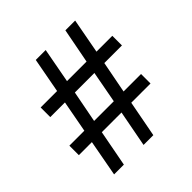

<svg xmlns="http://www.w3.org/2000/svg" viewBox="-176 -784 917 917"><g transform="rotate(-45 283.0 -325.5)"><path d="M25 -184V-248H126L156 -409H57V-474H168L201 -651H268L235 -474H367L401 -651H467L434 -474H541V-409H422L391 -248H509V-184H379L344 0H278L313 -184H180L145 0H79L113 -184ZM192 -248H325L355 -409H223Z"/></g></svg>

Font: Noto Serif Telugu SemiBold
Style: Regular
Weight: 600
Designer: Jelle Bosma - Monotype Design Team
Foundry: Monotype Imaging Inc.
Version: Version 2.005; ttfautohint (v1.8.4.7-5d5b)